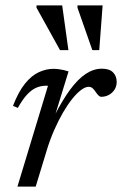

<svg xmlns="http://www.w3.org/2000/svg" viewBox="-20 -690 452 710"><path d="M157.5 -373Q155.5 -373 153.8 -373Q152 -373 150 -373Q132 -373 115 -366Q98 -359 81 -341.2Q64 -323.5 46 -291L28 -298.5Q48.5 -351.5 72.8 -381.2Q97 -411 124 -423.2Q151 -435.5 178 -435.5Q187.5 -435.5 196.8 -434.2Q206 -433 215.2 -431Q224.5 -429 233.5 -426L182 -258.5H179.5Q210.5 -319.5 239.5 -358.8Q268.5 -398 297.5 -417Q326.5 -436 356.5 -436Q385 -436 398.2 -422.2Q411.5 -408.5 411.5 -387Q411.5 -371 403.5 -358.5Q395.5 -346 382.5 -339Q369.5 -332 354 -332Q350 -332 345.5 -335.8Q341 -339.5 334.5 -349Q328 -359 322 -364Q316 -369 308 -369Q295.5 -369 279.8 -357.2Q264 -345.5 247 -324.2Q230 -303 213 -273.8Q196 -244.5 180.5 -209.2Q165 -174 153 -134.5L112 0H44.5ZM233 -504.5H202L115 -661.5V-670H210ZM347 -504.5H321.5L266.5 -661.5V-670H359.5Z"/></svg>

Font: Newsreader 16pt
Style: Italic
Weight: 400
Italic angle: -17°
Designer: Hugues Gentile
Foundry: Production Type
Version: Version 1.003